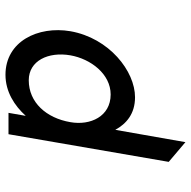

<svg xmlns="http://www.w3.org/2000/svg" viewBox="-18 -484 697 701"><g transform="rotate(-90 330.5 -133.5)"><path d="M258 -388 269 -451H191L90 134L162 195L207 -61C229 -21 265 11 326 11C421 11 542 -83 567 -225C587 -343 530 -462 408 -462C346 -462 295 -429 258 -388ZM235 -225C250 -313 307 -377 388 -377C459 -377 493 -306 479 -225C466 -151 411 -78 336 -78C256 -78 222 -152 235 -225Z"/></g></svg>

Font: Charger Monospace
Style: Regular
Weight: 400
Designer: Jasper
Foundry: Cannot Into Space Fonts
Version: Version 0.980